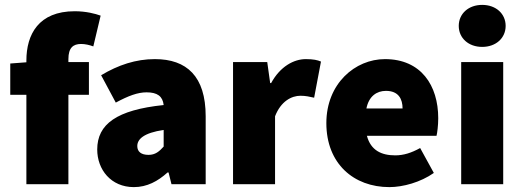

<svg xmlns="http://www.w3.org/2000/svg" viewBox="-20 -754 2138 786"><path d="M88 0H260V-366H344V-500H260V-512C260 -559 280 -574 312 -574C328 -574 346 -570 362 -564L392 -690C370 -698 332 -708 286 -708C138 -708 88 -613 88 -506V-499L22 -494V-366H88Z M528 12C582 12 626 -12 666 -48H670L682 0H822V-278C822 -442 744 -512 614 -512C536 -512 464 -488 394 -446L454 -334C506 -362 544 -376 580 -376C624 -376 646 -360 650 -324C458 -304 378 -246 378 -142C378 -60 434 12 528 12ZM588 -120C558 -120 542 -133 542 -156C542 -184 568 -210 650 -222V-154C632 -134 616 -120 588 -120Z M934 0H1106V-278C1130 -340 1174 -362 1210 -362C1232 -362 1248 -358 1266 -354L1294 -502C1280 -508 1263 -512 1232 -512C1183 -512 1127 -482 1090 -414H1086L1074 -500H934Z M1574 12C1630 12 1702 -8 1756 -46L1700 -148C1664 -128 1632 -118 1598 -118C1542 -118 1498 -138 1482 -198H1767C1770 -210 1774 -240 1774 -270C1774 -404 1704 -512 1556 -512C1434 -512 1316 -412 1316 -250C1316 -84 1428 12 1574 12ZM1480 -310C1490 -360 1522 -382 1560 -382C1612 -382 1628 -348 1628 -310Z M1868 0H2040V-500H1868ZM1954 -562C2010 -562 2050 -598 2050 -648C2050 -698 2010 -734 1954 -734C1898 -734 1858 -698 1858 -648C1858 -598 1898 -562 1954 -562Z"/></svg>

Font: Giro Sans Black
Style: Regular
Weight: 900
Designer: Paul D. Hunt
Foundry: Adobe Systems Incorporated
Version: Version 1.000;PS 1.0;hotconv 1.0.88;makeotf.lib2.5.647800